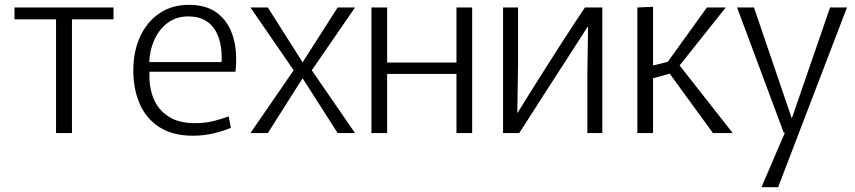

<svg xmlns="http://www.w3.org/2000/svg" viewBox="-20 -551 3540 795"><path d="M212 0V-471H40V-520H450V-471H278V0Z M779 11Q695 11 640 -24.5Q585 -60 558.5 -121Q532 -182 532 -259Q532 -338 560 -399Q588 -460 639.5 -495.5Q691 -531 763 -531Q836 -531 881.5 -495.5Q927 -460 945.5 -397.5Q964 -335 955 -254H599Q596 -193 615 -145Q634 -97 677 -69Q720 -41 787 -41Q832 -41 869 -51Q906 -61 927 -69L936 -22Q910 -10 867.5 0.5Q825 11 779 11ZM760 -483Q710 -483 674.5 -456.5Q639 -430 619.5 -387Q600 -344 598 -294H897Q898 -299 898 -303.5Q898 -308 898 -311Q898 -392 863 -437.5Q828 -483 760 -483Z M1089 0H1017L1196 -260L1017 -520H1089L1233 -293L1378 -520H1450L1271 -260L1450 0H1378L1233 -227Z M1518 -520H1583V-292H1870V-520H1935V0H1870V-245H1583V0H1518Z M2063 0V-520H2125V-281L2122 -85H2124Q2175 -168 2218.5 -236.5Q2262 -305 2305.5 -373Q2349 -441 2402 -520H2474V0H2412V-248L2415 -440H2413Q2381 -390 2336.5 -321Q2292 -252 2239 -170Q2186 -88 2130 0Z M2619 -520 2684 -523V-280L2745 -295L2907 -520H2985L2794 -280L3014 0H2932L2753 -246L2684 -227V0H2619Z M3032 -520H3102L3258 -62H3259L3417 -520H3487L3202 224H3133L3230 -2H3225Z"/></svg>

Font: Murecho Light
Style: Regular
Weight: 300
Designer: Neil Summerour
Foundry: Positype
Version: Version 1.010; ttfautohint (v1.8.3)